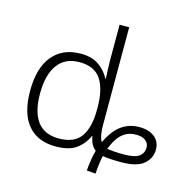

<svg xmlns="http://www.w3.org/2000/svg" viewBox="-121 -880 1097 1102"><g transform="rotate(15 427.0 -329.5)"><path d="M490 97Q492 67 497 34Q502 1 510 -26Q478 -49 470 -102H467Q445 -52 402 -21Q359 10 280 10Q173 10 115 -58.5Q57 -127 57 -261Q57 -398 117 -470Q177 -542 284 -542Q351 -542 392.5 -512.5Q434 -483 455 -441H459Q458 -464 456.5 -492.5Q455 -521 455 -545V-760H512V-179Q512 -148 516.5 -123Q521 -98 531 -83Q548 -120 573 -152Q598 -184 634 -203Q670 -222 718 -222Q775 -222 808.5 -195Q842 -168 842 -121Q842 -70 801.5 -35Q761 0 666 0Q630 0 600.5 -2Q571 -4 557 -7Q552 14 548 44.5Q544 75 543 101ZM286 -39Q378 -39 417 -94.5Q456 -150 456 -257V-266Q456 -376 417.5 -434.5Q379 -493 290 -493Q204 -493 160 -432.5Q116 -372 116 -260Q116 -152 158 -95.5Q200 -39 286 -39ZM669 -47Q736 -47 761.5 -66.5Q787 -86 787 -119Q787 -143 768 -159Q749 -175 711 -175Q672 -175 645 -158Q618 -141 600.5 -113.5Q583 -86 571 -54Q587 -51 612.5 -49Q638 -47 669 -47Z"/></g></svg>

Font: RS Noto Sans Light
Style: Regular
Weight: 300
Designer: Monotype Design Team
Foundry: Monotype Imaging Inc.
Version: Version 3.10